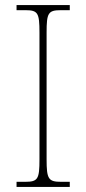

<svg xmlns="http://www.w3.org/2000/svg" viewBox="-20 -734 339 754"><path d="M45 0H254V-20H220C170 -20 163 -31 163 -108V-606C163 -683 169 -694 219 -694H254V-714H45V-694H80C129 -694 135 -683 135 -606V-108C135 -31 129 -20 79 -20H45Z"/></svg>

Font: Noto Serif SemiCondensed Thin
Style: Regular
Weight: 100
Width: 4
Designer: Monotype Design Team
Foundry: Monotype Imaging Inc.
Version: Version 2.015